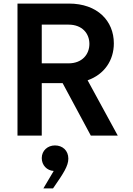

<svg xmlns="http://www.w3.org/2000/svg" viewBox="-20 -760 743 1076"><path d="M214 0V-294H331L489 0H640L471 -310C565 -343 618 -422 618 -517C618 -643 526 -740 366 -740H78V0ZM364 -622C440 -622 481 -573 481 -514C481 -455 440 -405 364 -405H214V-622ZM277 296 284 286C335 212 363 170 363 129C363 83 330 55 288 55C247 55 214 84 214 126C214 166 243 196 281 198L223 296Z"/></svg>

Font: Be Vietnam Pro SemiBold
Style: Regular
Weight: 600
Designer: Lam Bao, Tony Le, Vietanh Nguyen
Foundry: Yellow Type Foundry
Version: Version 1.002